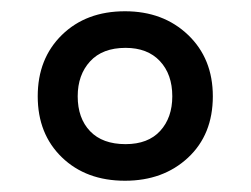

<svg xmlns="http://www.w3.org/2000/svg" viewBox="-20 -744 445 341"><path d="M202 -423Q133 -423 90 -464.5Q47 -506 47 -573Q47 -640 90 -682Q133 -724 202 -724Q270 -724 314 -682Q358 -640 358 -573Q358 -505 314 -464Q270 -423 202 -423ZM203 -488Q243 -488 264.5 -511.5Q286 -535 286 -573Q286 -612 264 -635.5Q242 -659 203 -659Q162 -659 140 -635Q118 -611 118 -573Q118 -534 140 -511Q162 -488 203 -488Z"/></svg>

Font: Noto Sans Ethiopic SemiCondensed Medium
Style: Regular
Weight: 500
Width: 4
Designer: Monotype Design Team
Foundry: Monotype Imaging Inc.
Version: Version 2.102; ttfautohint (v1.8.4.7-5d5b)